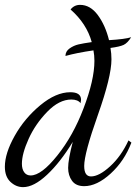

<svg xmlns="http://www.w3.org/2000/svg" viewBox="-36 -739 560 789"><path d="M233 -509Q233 -528 250 -540Q267 -552 286.5 -556.5Q306 -561 341 -566Q320 -642 254 -700Q269 -719 293 -719Q335 -719 366 -677Q397 -635 412 -574Q478 -578 503 -586Q488 -562 472 -554.5Q456 -547 418 -542Q422 -519 422 -495Q422 -424 366 -266Q310 -108 310 -57Q310 -14 338 -14Q371 -14 416.5 -55.5Q462 -97 492 -162L504 -153Q475 -77 418.5 -25.5Q362 26 310 26Q276 26 260 4Q244 -18 244 -49Q244 -83 263 -156Q212 -72 157.5 -21Q103 30 59 30Q30 30 7 8.5Q-16 -13 -16 -54Q-16 -109 24.5 -181Q65 -253 129.5 -306.5Q194 -360 253 -360Q297 -360 297 -329Q297 -325 295 -315Q284 -330 257 -330Q207 -330 158 -279.5Q109 -229 81.5 -168Q54 -107 54 -66Q54 -44 63.5 -31Q73 -18 90 -18Q134 -18 199.5 -100Q265 -182 307 -293Q352 -410 352 -489Q352 -512 348 -532Q279 -522 233 -509Z"/></svg>

Font: Dancing Script
Style: Regular
Weight: 400
Designer: Pablo Impallari
Foundry: Pablo Impallari. www.impallari.com
Version: Version 1.002